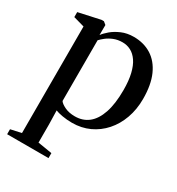

<svg xmlns="http://www.w3.org/2000/svg" viewBox="-182 -654 925 1001"><g transform="rotate(30 280.0 -153.0)"><path d="M11.5 231.5V201.5L75.5 187.5V-454L9.5 -472.5V-502.5L139.5 -531H154L170.5 -517.5L170 -457Q181 -472.5 203.2 -491.5Q225.5 -510.5 257.8 -524.5Q290 -538.5 330.5 -538.5Q391 -538.5 436.8 -509.8Q482.5 -481 508 -424Q533.5 -367 533.5 -281.5Q533.5 -218.5 514.2 -165Q495 -111.5 460 -72Q425 -32.5 377.8 -10.8Q330.5 11 274 11Q243.5 11 215.2 6Q187 1 173 -5L175 77.5V187.5L260.5 201.5V231.5ZM270 -25.5Q317.5 -25.5 351.2 -52.2Q385 -79 403.5 -133.5Q422 -188 422 -270.5Q422 -327.5 412.2 -368Q402.5 -408.5 384.8 -434.5Q367 -460.5 343.8 -472.5Q320.5 -484.5 294 -484.5Q265 -484.5 241.5 -475Q218 -465.5 201.2 -452.2Q184.5 -439 175 -428.5V-63Q183.5 -50 209 -37.8Q234.5 -25.5 270 -25.5Z"/></g></svg>

Font: Merriweather 96pt
Style: Regular
Weight: 400
Version: Version 2.100